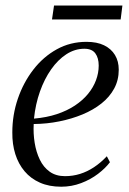

<svg xmlns="http://www.w3.org/2000/svg" viewBox="-20 -680 477 709"><path d="M386 -81Q369.5 -59 342 -38Q314.5 -17 279.5 -3.8Q244.5 9.5 206 9.5Q161.5 9.5 127.5 -5.5Q93.5 -20.5 70.8 -47.5Q48 -74.5 36.5 -111Q25 -147.5 25.5 -191Q25.5 -256 46 -315.8Q66.5 -375.5 103.2 -423Q140 -470.5 189.8 -498Q239.5 -525.5 299.5 -525.5Q338 -525.5 364.2 -512.8Q390.5 -500 404.5 -477Q418.5 -454 418.5 -422.5Q418.5 -384 401.5 -352.8Q384.5 -321.5 354.5 -297.8Q324.5 -274 284.8 -257.5Q245 -241 199.2 -231.8Q153.5 -222.5 104.5 -222Q102.5 -187 108 -152.8Q113.5 -118.5 127 -90.5Q140.5 -62.5 163.5 -46Q186.5 -29.5 220 -29.5Q249 -29.5 275.5 -37.8Q302 -46 327 -62.5Q352 -79 374.5 -103ZM291.5 -500Q256.5 -500 225.2 -479.8Q194 -459.5 169 -424Q144 -388.5 127.5 -342Q111 -295.5 105.5 -242Q152 -246 189.8 -258.5Q227.5 -271 256.5 -290.2Q285.5 -309.5 305 -333.2Q324.5 -357 334.5 -383.8Q344.5 -410.5 344.5 -438Q344.5 -466 332 -483Q319.5 -500 291.5 -500ZM179.5 -659.5H432L425.5 -608H172Z"/></svg>

Font: Merriweather 120pt Light
Style: Italic
Weight: 300
Italic angle: -7.8°
Version: Version 2.101